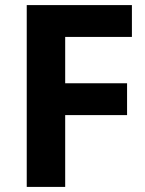

<svg xmlns="http://www.w3.org/2000/svg" viewBox="-20 -734 571 754"><path d="M236 0H85V-714H498V-589H236V-407H479V-282H236Z"/></svg>

Font: Noto Sans Georgian Bold
Style: Regular
Weight: 700
Designer: Monotype Design Team, Akaki Razmadze
Foundry: Google LLC
Version: Version 2.005; ttfautohint (v1.8.4.7-5d5b)